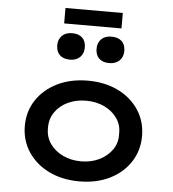

<svg xmlns="http://www.w3.org/2000/svg" viewBox="-61 -975 937 1041"><g transform="rotate(5 408.0 -455.0)"><path d="M409 10Q316 10 244 -25Q172 -60 130.5 -122.5Q89 -185 89 -264Q89 -344 130.5 -406Q172 -468 244 -503Q316 -538 409 -538Q502 -538 573.5 -503Q645 -468 686 -406Q727 -344 727 -264Q727 -185 686 -122.5Q645 -60 573.5 -25Q502 10 409 10ZM409 -99Q464 -99 508 -120.5Q552 -142 578 -179Q604 -216 602 -264Q604 -313 578 -350Q552 -387 508 -408Q464 -429 409 -429Q354 -429 309.5 -408Q265 -387 239.5 -349.5Q214 -312 215 -264Q214 -216 239.5 -179Q265 -142 309.5 -120.5Q354 -99 409 -99ZM515 -643Q479 -643 459.5 -662Q440 -681 440 -715Q440 -747 460 -767Q480 -787 515 -787Q551 -787 571 -768.5Q591 -750 591 -715Q591 -683 570.5 -663Q550 -643 515 -643ZM301 -643Q265 -643 245.5 -662Q226 -681 226 -715Q226 -747 246 -767Q266 -787 301 -787Q337 -787 356.5 -768.5Q376 -750 376 -715Q376 -683 356 -663Q336 -643 301 -643ZM253 -836V-920H565V-836Z"/></g></svg>

Font: Lexend Giga Medium
Style: Regular
Weight: 500
Designer: Bonnie Shaver-Troup, Thomas Jockin
Foundry: Lexend
Version: Version 1.007